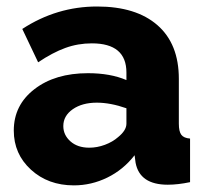

<svg xmlns="http://www.w3.org/2000/svg" viewBox="-20 -555 626 585"><path d="M22 -157.2Q22 -234.9 85 -283.4Q147.9 -332 248 -332Q316.4 -332 365.2 -311V-334Q365.2 -422.9 259.8 -422.9Q217.3 -422.9 179 -408.9Q140.6 -395 96.2 -365.2L47.9 -466.8Q152.8 -535.2 275.9 -535.2Q394.5 -535.2 459.7 -478.3Q524.9 -421.4 524.9 -314.9V-178.2Q524.9 -154.3 532.5 -144.3Q540 -134.3 559.1 -132.8V0Q522 7.8 491.2 7.8Q405.8 7.8 393.1 -59.1L390.1 -82Q355.5 -37.6 306.9 -13.9Q258.3 9.8 205.1 9.8Q126.5 9.8 74.2 -38.1Q22 -85.9 22 -157.2ZM339.8 -137.2Q365.2 -157.7 365.2 -178.2V-225.1Q316.4 -242.2 274.9 -242.2Q230.5 -242.2 201.7 -222.2Q172.9 -202.1 172.9 -170.9Q172.9 -143.6 194.6 -124.3Q216.3 -105 252 -105Q275.9 -105 299.6 -113.8Q323.2 -122.6 339.8 -137.2Z"/></svg>

Font: Raleway-v4020 ExtraBold
Style: Regular
Weight: 800
Designer: Matt McInerney, Pablo Impallari, Rodrigo Fuenzalida
Foundry: Matt McInerney, Pablo Impallari, Rodrigo Fuenzalida
Version: Version 4.020;PS 004.020;hotconv 1.0.88;makeotf.lib2.5.64775